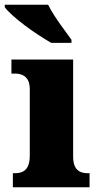

<svg xmlns="http://www.w3.org/2000/svg" viewBox="-43 -786 416 806"><path d="M11 0V-59H22Q40 -59 53.5 -66Q67 -73 74.5 -89Q82 -105 82 -133V-410Q82 -436 74 -450Q66 -464 52.5 -470.5Q39 -477 22 -477H5V-536H264V-130Q264 -103 271.5 -87.5Q279 -72 292.5 -65.5Q306 -59 323 -59H333V0ZM172 -606Q148 -620 118 -639.5Q88 -659 59 -681Q30 -703 8 -723Q-14 -743 -23 -756V-766H159Q170 -744 187.5 -717Q205 -690 224.5 -664Q244 -638 257 -619V-606Z"/></svg>

Font: Noto Serif Khmer SemiCondensed Black
Style: Regular
Weight: 900
Width: 4
Designer: Danh Hong and the Monotype Design Team
Foundry: Monotype Imaging Inc.
Version: Version 2.004